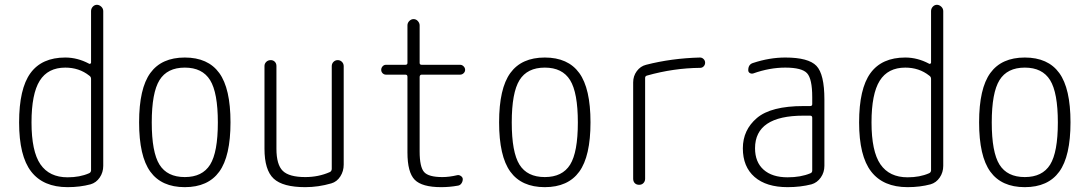

<svg xmlns="http://www.w3.org/2000/svg" viewBox="-20 -770 4540 800"><path d="M252 -488.3Q179.7 -488.3 145.5 -433.6Q111.3 -378.9 111.3 -259.8Q111.3 -139.6 148.4 -85.4Q185.5 -31.2 261.7 -31.2Q312.5 -31.2 350.6 -47.9Q358.4 -50.8 359.4 -59.6V-441.4Q359.4 -450.2 351.6 -455.1Q309.6 -488.3 252 -488.3ZM261.7 9.8Q160.2 9.8 109.9 -55.2Q59.6 -120.1 59.6 -259.8Q59.6 -400.4 106.9 -465.3Q154.3 -530.3 252 -530.3Q302.7 -530.3 350.6 -504.9Q352.5 -502.9 356 -504.4Q359.4 -505.9 359.4 -508.8V-723.6Q359.4 -734.4 366.7 -742.2Q374 -750 383.8 -750Q393.6 -750 401.9 -742.2Q410.2 -734.4 410.2 -723.6V-79.1Q410.2 -51.8 395.5 -30.3Q380.9 -8.8 357.4 -2Q313.5 9.8 261.7 9.8Z M855.5 -436Q823.2 -488.3 750 -488.3Q676.8 -488.3 644.5 -436Q612.3 -383.8 612.3 -259.8Q612.3 -135.7 644.5 -84Q676.8 -32.2 750 -32.2Q823.2 -32.2 855.5 -84Q887.7 -135.7 887.7 -259.8Q887.7 -383.8 855.5 -436ZM893.6 -54.7Q846.7 9.8 750 9.8Q653.3 9.8 606.4 -54.7Q559.6 -119.1 559.6 -260.3Q559.6 -401.4 606.4 -465.8Q653.3 -530.3 750 -530.3Q846.7 -530.3 893.6 -465.8Q940.4 -401.4 940.4 -260.3Q940.4 -119.1 893.6 -54.7Z M1252 9.8Q1158.2 9.8 1120.1 -25.9Q1082 -61.5 1082 -150.4V-495.1Q1082 -504.9 1089.4 -512.2Q1096.7 -519.5 1108.4 -519.5Q1118.2 -519.5 1125 -512.7Q1131.8 -505.9 1131.8 -495.1V-150.4Q1131.8 -84 1158.2 -58.1Q1184.6 -32.2 1252 -32.2Q1306.6 -32.2 1353.5 -52.7Q1361.3 -55.7 1362.3 -65.4V-494.1Q1362.3 -504.9 1369.6 -512.2Q1377 -519.5 1387.2 -519.5Q1397.5 -519.5 1404.8 -512.2Q1412.1 -504.9 1412.1 -494.1V-84Q1412.1 -56.6 1397.9 -34.7Q1383.8 -12.7 1360.4 -5.9Q1306.6 9.8 1252 9.8Z M1587.9 -459Q1580.1 -459 1574.2 -464.8Q1568.4 -470.7 1568.4 -479Q1568.4 -487.3 1574.2 -493.7Q1580.1 -500 1587.9 -500H1668.9Q1677.7 -500 1677.7 -507.8V-664.1Q1677.7 -674.8 1685.5 -682.6Q1693.4 -690.4 1703.1 -690.4Q1713.9 -690.4 1721.2 -682.1Q1728.5 -673.8 1728.5 -664.1V-507.8Q1728.5 -500 1737.3 -500H1897.5Q1905.3 -500 1911.6 -493.7Q1918 -487.3 1918 -479Q1918 -470.7 1911.6 -464.8Q1905.3 -459 1897.5 -459H1737.3Q1729.5 -459 1728.5 -450.2V-139.6Q1728.5 -74.2 1747.1 -53.2Q1765.6 -32.2 1823.2 -32.2Q1851.6 -32.2 1884.8 -40Q1892.6 -42 1900.4 -36.6Q1908.2 -31.2 1908.2 -23.4Q1908.2 -13.7 1902.3 -5.4Q1896.5 2.9 1885.7 3.9Q1852.5 9.8 1818.4 9.8Q1738.3 9.8 1708 -21Q1677.7 -51.8 1677.7 -134.8V-450.2Q1677.7 -459 1668.9 -459Z M2355.5 -436Q2323.2 -488.3 2250 -488.3Q2176.8 -488.3 2144.5 -436Q2112.3 -383.8 2112.3 -259.8Q2112.3 -135.7 2144.5 -84Q2176.8 -32.2 2250 -32.2Q2323.2 -32.2 2355.5 -84Q2387.7 -135.7 2387.7 -259.8Q2387.7 -383.8 2355.5 -436ZM2393.6 -54.7Q2346.7 9.8 2250 9.8Q2153.3 9.8 2106.4 -54.7Q2059.6 -119.1 2059.6 -260.3Q2059.6 -401.4 2106.4 -465.8Q2153.3 -530.3 2250 -530.3Q2346.7 -530.3 2393.6 -465.8Q2440.4 -401.4 2440.4 -260.3Q2440.4 -119.1 2393.6 -54.7Z M2618.2 -25.4V-426.8Q2618.2 -453.1 2633.3 -473.6Q2648.4 -494.1 2671.9 -500Q2778.3 -527.3 2896.5 -530.3Q2905.3 -530.3 2911.6 -523.9Q2918 -517.6 2918 -508.8Q2918 -500 2912.1 -493.7Q2906.2 -487.3 2897.5 -487.3Q2786.1 -486.3 2675.8 -455.1Q2668 -453.1 2668 -445.3V-25.4Q2668 -14.6 2661.1 -7.3Q2654.3 0 2643.1 0Q2631.8 0 2625 -6.8Q2618.2 -13.7 2618.2 -25.4Z M3328.1 -288.1Q3126 -288.1 3126 -152.3Q3126 -94.7 3161.6 -63Q3197.3 -31.2 3261.7 -31.2Q3316.4 -31.2 3356.4 -47.9Q3364.3 -50.8 3364.3 -59.6V-279.3Q3364.3 -288.1 3355.5 -288.1ZM3261.7 9.8Q3172.9 9.8 3124 -32.7Q3075.2 -75.2 3075.2 -151.9Q3075.2 -228.5 3133.8 -278.3Q3192.4 -328.1 3328.1 -328.1H3355.5Q3364.3 -328.1 3364.3 -335.9V-365.2Q3364.3 -441.4 3342.8 -464.8Q3321.3 -488.3 3252 -488.3Q3186.5 -488.3 3118.2 -463.9Q3110.4 -461.9 3104 -465.8Q3097.7 -469.7 3097.7 -477.5Q3097.7 -502 3118.2 -507.8Q3186.5 -530.3 3252 -530.3Q3348.6 -530.3 3381.8 -495.6Q3415 -460.9 3415 -355.5V-79.1Q3415 -51.8 3399.9 -30.3Q3384.8 -8.8 3361.3 -2Q3315.4 9.8 3261.7 9.8Z M3752 -488.3Q3679.7 -488.3 3645.5 -433.6Q3611.3 -378.9 3611.3 -259.8Q3611.3 -139.6 3648.4 -85.4Q3685.5 -31.2 3761.7 -31.2Q3812.5 -31.2 3850.6 -47.9Q3858.4 -50.8 3859.4 -59.6V-441.4Q3859.4 -450.2 3851.6 -455.1Q3809.6 -488.3 3752 -488.3ZM3761.7 9.8Q3660.2 9.8 3609.9 -55.2Q3559.6 -120.1 3559.6 -259.8Q3559.6 -400.4 3606.9 -465.3Q3654.3 -530.3 3752 -530.3Q3802.7 -530.3 3850.6 -504.9Q3852.5 -502.9 3856 -504.4Q3859.4 -505.9 3859.4 -508.8V-723.6Q3859.4 -734.4 3866.7 -742.2Q3874 -750 3883.8 -750Q3893.6 -750 3901.9 -742.2Q3910.2 -734.4 3910.2 -723.6V-79.1Q3910.2 -51.8 3895.5 -30.3Q3880.9 -8.8 3857.4 -2Q3813.5 9.8 3761.7 9.8Z M4355.5 -436Q4323.2 -488.3 4250 -488.3Q4176.8 -488.3 4144.5 -436Q4112.3 -383.8 4112.3 -259.8Q4112.3 -135.7 4144.5 -84Q4176.8 -32.2 4250 -32.2Q4323.2 -32.2 4355.5 -84Q4387.7 -135.7 4387.7 -259.8Q4387.7 -383.8 4355.5 -436ZM4393.6 -54.7Q4346.7 9.8 4250 9.8Q4153.3 9.8 4106.4 -54.7Q4059.6 -119.1 4059.6 -260.3Q4059.6 -401.4 4106.4 -465.8Q4153.3 -530.3 4250 -530.3Q4346.7 -530.3 4393.6 -465.8Q4440.4 -401.4 4440.4 -260.3Q4440.4 -119.1 4393.6 -54.7Z"/></svg>

Font: Rounded Mgen+ 1mn light
Style: Regular
Weight: 200
Designer: [Source Han Sans]
Ryoko NISHIZUKA  (kana & ideographs); Paul D. Hunt (Latin, Greek & Cyrillic); Wenlong ZHANG  (bopomofo
Version: Version 1.059.20150602